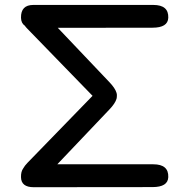

<svg xmlns="http://www.w3.org/2000/svg" viewBox="-20 -760 787 790"><path d="M66.4 -31.2Q65.9 -54.2 75.7 -67.4Q81.5 -78.1 92.8 -89.8L360.8 -365.7L92.8 -641.6Q86.4 -647.9 82 -654.3Q66.9 -664.6 66.4 -687Q65.4 -739.7 117.2 -739.7H610.8Q674.3 -739.7 672.4 -687Q670.9 -646 607.4 -646Q412.6 -646 217.8 -645.5L430.2 -421.9Q453.6 -397.5 459.5 -377.9Q461.4 -372.1 460.9 -365.7Q460.9 -359.4 459.5 -353.5Q453.6 -334 430.2 -309.6L215.8 -84H610.8Q674.3 -84 672.4 -31.2Q670.9 9.8 607.4 9.8L118.7 10.3Q66.9 10.3 66.4 -31.2Z"/></svg>

Font: Comic Relief LRS
Style: Regular
Weight: 400
Designer: Jeff Davis
Foundry: Loudifier
Version: Version 1.0